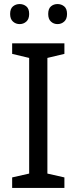

<svg xmlns="http://www.w3.org/2000/svg" viewBox="-20 -928 379 948"><path d="M298 0H40V-52L124 -71V-642L40 -662V-714H298V-662L214 -642V-71L298 -52ZM30 -859Q30 -885 44 -896.5Q58 -908 77 -908Q96 -908 110 -896.5Q124 -885 124 -859Q124 -834 110 -821.5Q96 -809 77 -809Q58 -809 44 -821.5Q30 -834 30 -859ZM218 -859Q218 -885 231.5 -896.5Q245 -908 264 -908Q283 -908 297 -896.5Q311 -885 311 -859Q311 -834 297 -821.5Q283 -809 264 -809Q245 -809 231.5 -821.5Q218 -834 218 -859Z"/></svg>

Font: Noto Sans Lao Looped
Style: Regular
Weight: 400
Designer: Mark Frömberg, Ben Mitchell
Foundry: The Fontpad Ltd
Version: Version 1.001